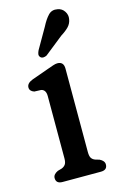

<svg xmlns="http://www.w3.org/2000/svg" viewBox="-103 -684 444 729"><g transform="rotate(-15 118.5 -320.0)"><path d="M171.5 -413V-85Q171.5 -68.5 176.5 -61Q181.5 -53.5 191.5 -50L207 -45.5Q225.5 -36.5 225.5 -22Q225.5 0 200 0H49.5Q24 0 24 -22Q24 -36.5 43 -45.5L59 -50Q68.5 -53.5 74 -61Q79.5 -68.5 79.5 -85V-329.5Q79.5 -354.5 61.5 -358.5L34.5 -359.5Q17 -365.5 17 -380Q17 -396.5 40.5 -405.5L105 -428.5Q119 -433.5 129.2 -437Q139.5 -440.5 146.5 -440.5Q171.5 -440.5 171.5 -413ZM137 -587Q150.5 -613.5 164.8 -628.2Q179 -643 201 -638.5Q218 -635.5 227.2 -621.2Q236.5 -607 233.5 -591Q231 -574.5 219.8 -562.5Q208.5 -550.5 188.5 -538L115 -479.5Q108.5 -476 101.5 -475.8Q94.5 -475.5 90 -480.5Q85 -486 86.2 -493Q87.5 -500 91 -507Z"/></g></svg>

Font: Fraunces 144pt SuperSoft
Style: Regular
Weight: 400
Version: Version 1.000;[b76b70a41]